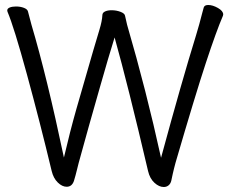

<svg xmlns="http://www.w3.org/2000/svg" viewBox="-20 -731 920 769"><path d="M236 -100Q260 -203 285.5 -293Q311 -383 353 -527L378 -611Q389 -647 390 -670Q390 -680 400.5 -685Q411 -690 427 -690Q446 -690 463 -683.5Q480 -677 481 -667Q483 -658 489 -632Q566 -368 625 -99Q708 -405 765 -589Q779 -635 790 -679L796 -701Q799 -711 814 -711Q832 -711 853 -699Q874 -687 874 -673Q874 -670 873 -668Q847 -608 804.5 -479Q762 -350 683 -79Q680 -67 677 -56Q674 -45 672 -35L666 -7Q663 5 655 11.5Q647 18 636 18Q617 18 598.5 1Q580 -16 573 -46Q493 -388 439 -581Q414 -501 381 -384.5Q348 -268 336 -226L295 -78Q292 -68 288 -50Q283 -29 276 -6Q268 17 247 17Q229 17 211.5 0Q194 -17 187 -46Q140 -242 88 -432.5Q36 -623 10 -684Q9 -686 9 -689Q9 -697 19 -701Q29 -705 44 -705Q62 -705 76 -699.5Q90 -694 92 -685L106 -632Q168 -423 236 -100Z"/></svg>

Font: Fusion Kai T
Style: Regular
Weight: 400
Designer: Fontworks Inc.
Version: Version 24.134;May 13, 2024